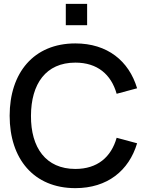

<svg xmlns="http://www.w3.org/2000/svg" viewBox="-20 -960 770 995"><path d="M431.5 -829.5V-940H321V-829.5ZM370.5 15C536.5 15 648 -75.5 690.5 -217.5L584.5 -246C556 -145.5 484.5 -84.5 370.5 -84.5C217.5 -84.5 139.5 -195 140.5 -360C141 -525 217.5 -635.5 370.5 -635.5C484.5 -635.5 556 -574.5 584.5 -474L690.5 -502.5C648 -644.5 536.5 -735 370.5 -735C154.5 -735 30 -582.5 30 -360C30 -137.5 154.5 15 370.5 15Z"/></svg>

Font: Manrope SemiBold
Style: Regular
Weight: 600
Designer: Mikhail Sharanda
Foundry: Mikhail Sharanda
Version: Version 4.505